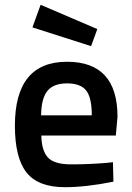

<svg xmlns="http://www.w3.org/2000/svg" viewBox="-20 -768 548 799"><path d="M422 -90 450 -93 452 -12Q338 11 250 11Q139 11 90.5 -50Q42 -111 42 -245Q42 -511 259 -511Q469 -511 469 -282L462 -204H152Q153 -142 179 -113Q205 -84 276 -84Q347 -84 422 -90ZM362 -288Q362 -362 338.5 -391.5Q315 -421 259 -421Q203 -421 177.5 -390Q152 -359 151 -288ZM149 -748 385 -647 359 -576 115 -654Z"/></svg>

Font: TitilliumWeb-SemiBold
Style: SemiBold
Weight: 600
Version: Version 1.001;PS 57.000;hotconv 1.0.70;makeotf.lib2.5.55311